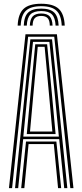

<svg xmlns="http://www.w3.org/2000/svg" viewBox="-20 -978 428 998"><path d="M194.2 -958.5Q257 -958.5 285.4 -932Q313.8 -905.5 316.5 -844.8H300.8Q298.5 -898.8 273.8 -922.2Q249 -945.8 194.2 -945.8Q139.5 -945.8 114.6 -922.2Q89.8 -898.8 87.5 -844.8H71.8Q74.2 -905.5 102.6 -932Q131 -958.5 194.2 -958.5ZM194.2 -933.2Q240.8 -933.2 261.8 -912.8Q282.8 -892.2 284.8 -844.8H269Q267.2 -885.2 250 -902.9Q232.8 -920.5 194.2 -920.5Q155.5 -920.5 138.1 -902.9Q120.8 -885.2 119.2 -844.8H103.5Q105.2 -892.2 126.4 -912.8Q147.5 -933.2 194.2 -933.2ZM194.2 -907.8Q224.5 -907.8 238.1 -893.1Q251.8 -878.5 253.2 -844.8H238.8Q238.5 -871.8 227.8 -883.5Q217 -895.2 194.2 -895.2Q171.5 -895.2 160.6 -883.5Q149.8 -871.8 149.5 -844.8H135Q136.5 -878.5 150.2 -893.1Q164 -907.8 194.2 -907.8ZM26.5 0 112.5 -800H275.8L361.8 0H345.5L262 -787H126.2L42.8 0ZM90.2 0 115.2 -242.2H273L298 0H281.8L259.8 -229H128.5L106.5 0ZM58.2 0 137.8 -773.5H250.5L330 0H313.8L287.8 -254.8H100.5L74.5 0ZM101.2 -267.8H286L263.8 -495.8L236.8 -760.5H151.5L123.8 -495.8ZM119.2 -281.2 139.2 -495.8 163.2 -747.8H225L249.2 -495.8L269 -281.2ZM136 -294.2H252.2L234 -495.8L212 -734.8H176.2L154.2 -495.8Z"/></svg>

Font: Big Shoulders Inline Text Thin
Style: Regular
Weight: 400
Version: Version 2.002